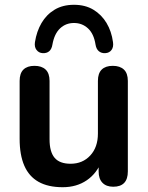

<svg xmlns="http://www.w3.org/2000/svg" viewBox="-20 -772 619 802"><path d="M242 10Q181 10 141 -12.5Q101 -35 81.5 -80Q62 -125 62 -192V-434Q62 -466 78 -481.5Q94 -497 124 -497Q154 -497 170.5 -481.5Q187 -466 187 -434V-190Q187 -138 208 -113Q229 -88 275 -88Q325 -88 357 -122.5Q389 -157 389 -214V-434Q389 -466 405 -481.5Q421 -497 451 -497Q481 -497 497.5 -481.5Q514 -466 514 -434V-56Q514 8 453 8Q424 8 408 -8.5Q392 -25 392 -56V-132L406 -102Q385 -48 342.5 -19Q300 10 242 10ZM158 -550Q142 -551 132.5 -563.5Q123 -576 126 -596Q133 -641 153.5 -676Q174 -711 208 -731.5Q242 -752 289 -752Q336 -752 370 -731.5Q404 -711 425 -676Q446 -641 452 -596Q455 -576 446 -563.5Q437 -551 420 -550Q404 -549 393 -558Q382 -567 379 -586Q372 -631 347.5 -653.5Q323 -676 289 -676Q255 -676 231 -653.5Q207 -631 199 -586Q196 -567 185.5 -558Q175 -549 158 -550Z"/></svg>

Font: Nunito ExtraLight
Style: Bold
Weight: 700
Version: Version 3.602